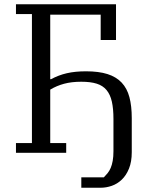

<svg xmlns="http://www.w3.org/2000/svg" viewBox="-20 -718 684 902"><path d="M362 115H468Q477 106 485.5 95.5Q494 85 500 71Q506 57 509.5 37.5Q513 18 513 -8V-159Q513 -207 505.5 -240.5Q498 -274 480.5 -295Q463 -316 434 -325Q405 -334 362 -334Q316 -334 281 -324.5Q246 -315 216 -297V-46H291V0H55V-46H130V-652H55V-698H525V-530H453V-649H216V-346H220Q255 -365 294 -374Q333 -383 384 -383Q444 -383 485 -370Q526 -357 551.5 -330Q577 -303 588 -261.5Q599 -220 599 -163V-3Q599 42 586 74Q573 106 552 126Q531 146 505 155Q479 164 453 164H362Z"/></svg>

Font: IBM Plex Serif
Style: Regular
Weight: 400
Designer: Mike Abbink, Paul van der Laan, Pieter van Rosmalen
Foundry: Bold Monday
Version: Version 3.001